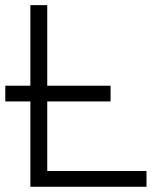

<svg xmlns="http://www.w3.org/2000/svg" viewBox="-30 -713 636 733"><path d="M-9.8 -325.7V-385.7H85.9V-693.4H150.4V-385.7H392.1V-325.7H150.4V-60.1H529.3V0H85.9V-325.7Z"/></svg>

Font: Cascadia Code NF Light
Style: Regular
Weight: 300
Monospace: yes
Designer: Aaron Bell
Foundry: Saja Typeworks
Version: Version 2404.023; ttfautohint (v1.8.4)